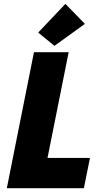

<svg xmlns="http://www.w3.org/2000/svg" viewBox="-20 -996 532 1016"><path d="M16.1 0 159.7 -719.7H343.3L231.4 -160.2H456.1L423.8 0ZM268.1 -753.4 182.1 -823.7 326.2 -975.6 429.2 -869.6Z"/></svg>

Font: Reddit Sans Black
Style: Italic
Weight: 900
Italic angle: -11.25°
Designer: Stephen Hutchings
Version: Version 1.013